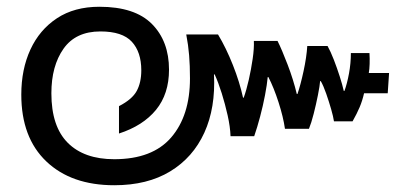

<svg xmlns="http://www.w3.org/2000/svg" viewBox="-20 -570 1215 568"><path d="M318 -22Q191 -22 117 -92.5Q43 -163 43 -290Q43 -365 70 -423.5Q97 -482 148.5 -516Q200 -550 274 -550Q379 -550 429.5 -499Q480 -448 480 -364Q480 -292 441.5 -245Q403 -198 332 -175V-256Q371 -276 384.5 -301Q398 -326 398 -362Q398 -416 370 -446.5Q342 -477 277 -477Q204 -477 168 -426Q132 -375 132 -294Q132 -196 180.5 -147.5Q229 -99 318 -99Q431 -99 486.5 -163.5Q542 -228 542 -338Q542 -376 539.5 -406.5Q537 -437 531 -468H625Q649 -428 669 -377.5Q689 -327 699 -281H701Q709 -303 716 -334Q723 -365 727.5 -396Q732 -427 731 -449H801Q814 -423 831 -378.5Q848 -334 858 -292H860Q869 -318 878 -359.5Q887 -401 889 -434H949Q958 -418 967.5 -393.5Q977 -369 985 -344Q993 -319 997 -301H999Q1007 -323 1012.5 -353Q1018 -383 1018 -413H1073Q1074 -397 1073.5 -381Q1073 -365 1071 -354H1131L1127 -294H1057Q1052 -272 1044 -253Q1036 -234 1023 -211H968Q966 -225 959.5 -247.5Q953 -270 945 -293Q937 -316 929 -330H927Q926 -316 920.5 -288.5Q915 -261 908 -233.5Q901 -206 894 -189H823Q818 -224 804 -267.5Q790 -311 774 -342H772Q770 -320 764 -288.5Q758 -257 749.5 -225Q741 -193 732 -167H662Q661 -195 653.5 -228.5Q646 -262 636 -294Q626 -326 615 -350H613Q618 -251 584.5 -177.5Q551 -104 483.5 -63Q416 -22 318 -22Z"/></svg>

Font: Kanit
Style: Regular
Weight: 400
Designer: Katatrad Team
Foundry: CadsonDemak
Version: Version 2.000; ttfautohint (v1.8.3)